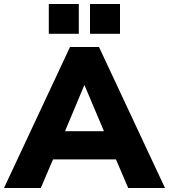

<svg xmlns="http://www.w3.org/2000/svg" viewBox="-41 -940 845 960"><path d="M-21 0 309 -705H454L784 0H600L517 -194L587 -143H175L246 -194L163 0ZM380 -513 264 -236 236 -284H527L499 -236L382 -513ZM409 -771V-920H559V-771ZM203 -771V-920H353V-771Z"/></svg>

Font: Nunito Sans 12pt ExtraLight Black
Style: Regular
Weight: 900
Version: Version 3.101;gftools[0.9.27]